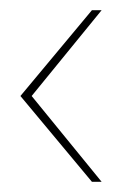

<svg xmlns="http://www.w3.org/2000/svg" viewBox="-20 -520 239 376"><path d="M160 -500H179L42 -332L179 -164H160L20 -332Z"/></svg>

Font: Dorsa
Style: Regular
Weight: 400
Version: Version 1.002